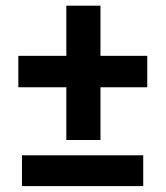

<svg xmlns="http://www.w3.org/2000/svg" viewBox="-20 -646 577 666"><path d="M490.8 -452.3V-343.3H43.6V-452.3ZM328.5 -626.3V-160.4H210.1V-626.3ZM476.8 -107.3V-0.5H56.2V-107.3Z"/></svg>

Font: Vazirmatn
Style: Regular
Weight: 400
Designer: Saber Rastikerdar
Foundry: Saber Rastikerdar
Version: Version 33.003;September 2, 2022;FontCreator 14.0.0.2862 64-